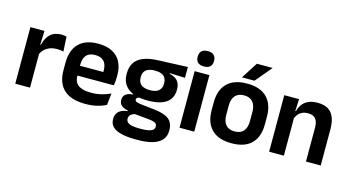

<svg xmlns="http://www.w3.org/2000/svg" viewBox="-91 -1052 2939 1609"><g transform="rotate(15 1378.5 -248.0)"><path d="M180.5 -285 148 -370.5H179Q192.5 -430 228 -464Q263.5 -498 326.5 -498Q339.5 -498 350 -496.2Q360.5 -494.5 369 -492L376 -364Q365 -367.5 350.5 -369.2Q336 -371 320 -371Q269 -371 233.2 -348.5Q197.5 -326 180.5 -285ZM56 0V-490.5H178L172.5 -340L184 -335.5V0Z M666 12Q540 12 478.5 -46Q417 -104 417 -214V-278Q417 -387 474.5 -445.5Q532 -504 641.5 -504Q715.5 -504 765 -478Q814.5 -452 839.2 -404.2Q864 -356.5 864 -290V-272.5Q864 -254.5 862.2 -235.8Q860.5 -217 857.5 -200.5H741.5Q743 -228 743.2 -252.8Q743.5 -277.5 743.5 -297.5Q743.5 -332 732.5 -356.2Q721.5 -380.5 699 -393Q676.5 -405.5 641.5 -405.5Q590 -405.5 565.5 -377Q541 -348.5 541 -296V-250.5L541.5 -236V-197.5Q541.5 -174.5 548.8 -155Q556 -135.5 573 -121.2Q590 -107 618.2 -99Q646.5 -91 689 -91Q735 -91 776.8 -101.2Q818.5 -111.5 856 -129L845 -28Q811.5 -9.5 766.2 1.2Q721 12 666 12ZM485 -200.5V-285.5H831.5V-200.5Z M1163 -150.5Q1051.5 -150.5 994 -194.8Q936.5 -239 936.5 -319V-326.5Q936.5 -379.5 959.5 -416.8Q982.5 -454 1031.5 -475Q1080.5 -496 1158.5 -499L1417 -509.5V-415.5L1284 -420.5V-415Q1315.5 -408.5 1336.2 -394.2Q1357 -380 1367.5 -357.8Q1378 -335.5 1378 -304V-299.5Q1378 -227 1324.5 -188.8Q1271 -150.5 1163 -150.5ZM1157 93.5H1171Q1210 93.5 1235.5 88.2Q1261 83 1273.8 72.2Q1286.5 61.5 1286.5 44.5V43Q1286.5 22 1270.2 12.2Q1254 2.5 1218 -1L1074.5 -15L1104 -16.5Q1085.5 -13 1071.2 -6.2Q1057 0.5 1049 11.5Q1041 22.5 1041 38.5V39.5Q1041 58 1054 70.2Q1067 82.5 1093 88Q1119 93.5 1157 93.5ZM1150 190Q1079 190 1028.5 178.2Q978 166.5 951.2 141Q924.5 115.5 924.5 73.5V71.5Q924.5 43 937 23.5Q949.5 4 972.5 -7.5Q995.5 -19 1025.5 -22V-27Q987.5 -34.5 968.2 -51.8Q949 -69 949 -99V-99.5Q949 -120.5 958.5 -135Q968 -149.5 986.8 -158Q1005.5 -166.5 1033 -168V-182.5L1141.5 -155.5L1106.5 -156.5Q1083.5 -156 1074.5 -150.2Q1065.5 -144.5 1065.5 -134V-133.5Q1065.5 -120.5 1079.5 -114.8Q1093.5 -109 1126 -105L1243.5 -92Q1326 -82.5 1365.2 -51.5Q1404.5 -20.5 1404.5 44V46.5Q1404.5 96 1376.5 127.8Q1348.5 159.5 1295.8 174.8Q1243 190 1168 190ZM1159.5 -239.5Q1193 -239.5 1215.2 -249Q1237.5 -258.5 1248.8 -277Q1260 -295.5 1260 -322V-327.5Q1260 -354 1249 -372.2Q1238 -390.5 1216 -399.8Q1194 -409 1160.5 -409H1159Q1123.5 -409 1101 -399.2Q1078.5 -389.5 1068 -371.2Q1057.5 -353 1057.5 -327.5V-322Q1057.5 -295.5 1068.8 -277Q1080 -258.5 1102.8 -249Q1125.5 -239.5 1159.5 -239.5Z M1481 0V-490.5H1609V0ZM1545 -548.5Q1508.5 -548.5 1491.2 -565.8Q1474 -583 1474 -613.5V-616Q1474 -646.5 1491.2 -664Q1508.5 -681.5 1545 -681.5Q1581 -681.5 1598.5 -664Q1616 -646.5 1616 -616V-613.5Q1616 -582.5 1598.5 -565.5Q1581 -548.5 1545 -548.5Z M1934.5 13.5Q1820.5 13.5 1761.8 -45Q1703 -103.5 1703 -211.5V-278Q1703 -386.5 1761.8 -445.2Q1820.5 -504 1934.5 -504Q2048 -504 2106.5 -445.2Q2165 -386.5 2165 -278V-211.5Q2165 -103.5 2106.8 -45Q2048.5 13.5 1934.5 13.5ZM1934.5 -89Q1984.5 -89 2010.8 -119Q2037 -149 2037 -205V-284.5Q2037 -341.5 2010.8 -371.8Q1984.5 -402 1934.5 -402Q1884 -402 1857.8 -371.8Q1831.5 -341.5 1831.5 -284.5V-205Q1831.5 -149 1857.8 -119Q1884 -89 1934.5 -89ZM1968.5 -685.5H2104.5V-684L1986 -543H1878V-544.5Z M2578 0V-294.5Q2578 -325.5 2569.8 -348Q2561.5 -370.5 2542.5 -383Q2523.5 -395.5 2490.5 -395.5Q2461.5 -395.5 2439.8 -385Q2418 -374.5 2404.2 -356.8Q2390.5 -339 2383.5 -316.5L2363.5 -386.5H2387.5Q2395.5 -419 2414.2 -445Q2433 -471 2465.2 -486.2Q2497.5 -501.5 2546 -501.5Q2602.5 -501.5 2637.5 -480.2Q2672.5 -459 2689.2 -417Q2706 -375 2706 -313V0ZM2258.5 0V-490.5H2386.5L2381.5 -371L2386.5 -360.5V0Z"/></g></svg>

Font: Anek Gurmukhi SemiBold
Style: Regular
Weight: 600
Designer: Sarang Kulkarni (Gurmukhi), Yesha Goshar (Latin)
Foundry: Ek Type
Version: Version 1.003